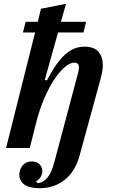

<svg xmlns="http://www.w3.org/2000/svg" viewBox="-20 -780 601 1012"><path d="M189 212Q135 212 108.5 193Q82 174 82 140Q82 114 99 92.5Q116 71 149 71Q173 71 188 85.5Q203 100 203 123Q203 137 195 151.5Q187 166 170 176L178 185Q238 182 266 76L393 -401Q396 -414 396 -423Q396 -450 372 -450Q349 -450 321 -426Q293 -402 265 -359.5Q237 -317 212.5 -259.5Q188 -202 171 -135L137 0H12L165 -609H101L115 -665H179L196 -734L328 -760L301 -665H434L420 -609H286L216 -359L227 -356Q246 -392 266.5 -424Q287 -456 310.5 -480.5Q334 -505 362 -519.5Q390 -534 426 -534Q476 -534 499 -507Q522 -480 522 -435Q522 -418 518.5 -400.5Q515 -383 510 -364L400 38Q377 124 321 168Q265 212 189 212Z"/></svg>

Font: IBM Plex Serif SmBld
Style: Italic
Weight: 600
Italic angle: -14°
Designer: Mike Abbink, Paul van der Laan, Pieter van Rosmalen
Foundry: Bold Monday
Version: Version 3.001